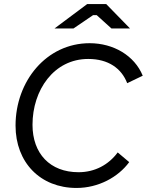

<svg xmlns="http://www.w3.org/2000/svg" viewBox="-20 -920 727 951"><path d="M359 11C467 11 565 -42 620 -117L563 -165C518 -104 450 -67 369 -67C228 -67 141 -159 141 -302C141 -474 247 -628 417 -628C517 -628 582 -581 610 -508L687 -545C646 -645 542 -706 424 -706C210 -706 57 -518 57 -298C57 -115 180 11 359 11ZM250 -779H344L441 -845H459L532 -779H624L506 -900H412Z"/></svg>

Font: Fixel Display 20240404
Style: Italic
Weight: 400
Italic angle: -10°
Designer: AlfaBravo + MacPaw
Foundry: Kyrylo Tkachov, Marchela Mozhyna, Serhii Makarenko, Maria Weinstein, Zakhar Kryvoshyya
Version: Version 1.211;Glyphs 3.2 (3225)